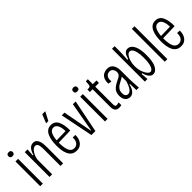

<svg xmlns="http://www.w3.org/2000/svg" viewBox="180 -1814 2894 2894"><g transform="rotate(-45 1627.5 -367.0)"><path d="M71 0V-528H127V0ZM96 -615Q51 -615 51 -657Q51 -700 96 -700Q143 -700 143 -657Q143 -615 96 -615Z M269 0V-528H328L320 -407H332Q369 -540 456 -540Q495 -540 516 -518Q537 -496 546 -463.5Q555 -431 557 -399.5Q559 -368 559 -349V0H503V-351Q503 -370 502 -393Q501 -416 496 -437Q491 -458 479.5 -471.5Q468 -485 447 -485Q418 -485 391.5 -458Q365 -431 347 -390.5Q329 -350 325 -310V0Z M842 11Q790 11 757.5 -12.5Q725 -36 707 -75.5Q689 -115 682.5 -162Q676 -209 676 -257Q676 -313 684 -363.5Q692 -414 710 -454Q728 -494 759 -517Q790 -540 836 -540Q916 -540 951.5 -467.5Q987 -395 985 -274L733 -267Q733 -263 733 -258Q733 -158 757.5 -99.5Q782 -41 841 -41Q885 -41 912.5 -74.5Q940 -108 937 -174L992 -172Q994 -145 987.5 -113.5Q981 -82 964 -53.5Q947 -25 917 -7Q887 11 842 11ZM836 -486Q791 -486 766 -441Q741 -396 735 -314L929 -318Q928 -394 904.5 -440Q881 -486 836 -486ZM852 -608H804L860 -746H924Z M1162 0 1056 -526H1114L1203 -53H1209L1293 -526H1352L1247 0Z M1451 0V-528H1507V0ZM1476 -615Q1431 -615 1431 -657Q1431 -700 1476 -700Q1523 -700 1523 -657Q1523 -615 1476 -615Z M1750 6Q1707 6 1685 -19.5Q1663 -45 1663 -100V-475H1605V-528H1625Q1649 -528 1659 -537Q1669 -546 1670 -564L1676 -633H1719V-528H1798V-475H1719V-110Q1719 -82 1723.5 -65.5Q1728 -49 1756 -49Q1767 -49 1800 -58V0Q1783 4 1770.5 5Q1758 6 1750 6Z M1981 10Q1958 10 1933.5 -2Q1909 -14 1892.5 -43.5Q1876 -73 1876 -123Q1876 -188 1909 -227Q1942 -266 2015 -301Q2039 -313 2060 -324Q2081 -335 2094 -352.5Q2107 -370 2107 -398Q2107 -431 2087.5 -458.5Q2068 -486 2030 -486Q2014 -486 1992.5 -477Q1971 -468 1956.5 -440.5Q1942 -413 1948 -358L1891 -366Q1888 -431 1908 -469Q1928 -507 1962.5 -523.5Q1997 -540 2034 -540Q2099 -540 2131 -494.5Q2163 -449 2163 -372V-215Q2163 -189 2164.5 -150Q2166 -111 2169 -71Q2172 -31 2174 0H2121Q2120 -31 2119 -67Q2118 -103 2118 -134H2108Q2090 -61 2057 -25.5Q2024 10 1981 10ZM1991 -44Q2062 -44 2108 -204V-300Q2087 -283 2057.5 -269Q2028 -255 2000 -237.5Q1972 -220 1953 -192Q1934 -164 1934 -120Q1934 -82 1949.5 -63Q1965 -44 1991 -44Z M2474 12Q2443 12 2420.5 -7.5Q2398 -27 2384 -56.5Q2370 -86 2363 -117H2348L2357 0H2301V-700H2357V-611Q2357 -588 2355.5 -552Q2354 -516 2352 -479.5Q2350 -443 2348 -418H2363Q2371 -447 2383 -474.5Q2395 -502 2415.5 -519.5Q2436 -537 2467 -537Q2503 -537 2533.5 -510Q2564 -483 2583 -423Q2602 -363 2602 -263Q2602 -121 2564.5 -54.5Q2527 12 2474 12ZM2467 -43Q2485 -43 2503 -63Q2521 -83 2533 -131Q2545 -179 2545 -262Q2545 -345 2532.5 -393.5Q2520 -442 2501 -463Q2482 -484 2460 -484Q2431 -484 2407.5 -453Q2384 -422 2370.5 -374.5Q2357 -327 2357 -279V-265Q2357 -209 2374 -158Q2391 -107 2416.5 -75Q2442 -43 2467 -43Z M2725 0V-700H2781V0Z M3067 11Q3015 11 2982.5 -12.5Q2950 -36 2932 -75.5Q2914 -115 2907.5 -162Q2901 -209 2901 -257Q2901 -313 2909 -363.5Q2917 -414 2935 -454Q2953 -494 2984 -517Q3015 -540 3061 -540Q3141 -540 3176.5 -467.5Q3212 -395 3210 -274L2958 -267Q2958 -263 2958 -258Q2958 -158 2982.5 -99.5Q3007 -41 3066 -41Q3110 -41 3137.5 -74.5Q3165 -108 3162 -174L3217 -172Q3219 -145 3212.5 -113.5Q3206 -82 3189 -53.5Q3172 -25 3142 -7Q3112 11 3067 11ZM3061 -486Q3016 -486 2991 -441Q2966 -396 2960 -314L3154 -318Q3153 -394 3129.5 -440Q3106 -486 3061 -486Z"/></g></svg>

Font: Bricolage Grotesque 10pt Condensed ExtraLight
Style: Regular
Weight: 200
Width: 3
Designer: Mathieu Triay
Foundry: Atelier Triay
Version: Version 1.000; ttfautohint (v1.8.4.7-5d5b);gftools[0.9.32]